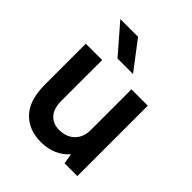

<svg xmlns="http://www.w3.org/2000/svg" viewBox="-200 -833 964 964"><g transform="rotate(45 282.5 -350.5)"><path d="M250 9Q162 9 111 -45.5Q60 -100 60 -210V-500H176V-210Q176 -155 202 -127Q228 -99 270 -99Q321 -99 351.5 -128Q382 -157 384 -205V-500H500V0H409L400 -55Q373 -24 335 -7.5Q297 9 250 9ZM95 -710H221L335 -560H225Z"/></g></svg>

Font: Retni Sans
Style: Bold
Weight: 700
Designer: Vitaly Kuzmin
Foundry: ParaType Ltd.
Version: Version 1.00;March 2, 2019;FontCreator 11.5.0.2425 64-bit; t